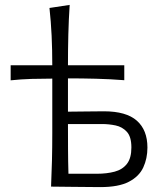

<svg xmlns="http://www.w3.org/2000/svg" viewBox="-20 -762 660 784"><path d="M188.5 0Q191 -55.5 192.2 -107Q193.5 -158.5 193.5 -219.5V-441Q152.5 -441 109 -439.8Q65.5 -438.5 23.5 -434V-495.5H193.5Q193.5 -558 190.8 -616.2Q188 -674.5 182 -729.5L264.5 -742Q260.5 -681.5 259 -620.5Q257.5 -559.5 257.5 -495.5H487.5V-434.5Q430.5 -439 372 -440.5Q313.5 -442 258.5 -442H257.5V-306Q289.5 -306 330.2 -306.8Q371 -307.5 404.5 -307.5Q495.5 -307.5 538.8 -269.2Q582 -231 582 -159.5Q582 -115 565 -78.2Q548 -41.5 506.2 -19.8Q464.5 2 389.5 2Q331 2 277.8 1Q224.5 0 188.5 0ZM259.5 -52.5H375.5Q416 -52.5 448 -61Q480 -69.5 498.2 -92.8Q516.5 -116 516.5 -160Q516.5 -203.5 498 -223.8Q479.5 -244 452 -249.8Q424.5 -255.5 397.5 -255.5H257.5Q257.5 -200.5 257.8 -152.2Q258 -104 259.5 -52.5Z"/></svg>

Font: Commissioner Flair Light
Style: Regular
Weight: 300
Designer: Kostas Bartsokas
Foundry: Kostas Bartsokas
Version: Version 1.000; ttfautohint (v1.8.3)